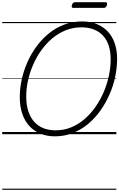

<svg xmlns="http://www.w3.org/2000/svg" viewBox="-20 -1208 1074 1728"><path d="M474 19Q402 19 343.5 -5Q285 -29 243.5 -74.5Q202 -120 180 -185.5Q158 -251 158 -335Q158 -412 175.5 -492Q193 -572 226.5 -648Q260 -724 309 -790.5Q358 -857 420 -907.5Q482 -958 558 -986.5Q634 -1015 720 -1015Q793 -1015 851 -991.5Q909 -968 950 -924.5Q991 -881 1012.5 -818.5Q1034 -756 1034 -677Q1034 -600 1017 -518.5Q1000 -437 966 -359Q932 -281 883.5 -212.5Q835 -144 772.5 -92Q710 -40 635 -10.5Q560 19 474 19ZM480 -35Q556 -35 622 -62.5Q688 -90 743 -138Q798 -186 841.5 -249Q885 -312 915 -383.5Q945 -455 960.5 -529Q976 -603 976 -673Q976 -743 958.5 -797Q941 -851 907 -887.5Q873 -924 824 -943Q775 -962 713 -962Q639 -962 573 -936Q507 -910 451.5 -863.5Q396 -817 352.5 -756.5Q309 -696 278.5 -626Q248 -556 232 -483Q216 -410 216 -339Q216 -266 234 -209.5Q252 -153 286 -114Q320 -75 369 -55Q418 -35 480 -35ZM641 -1137Q629 -1137 626.5 -1143.5Q624 -1150 627 -1161Q631 -1175 637.5 -1181.5Q644 -1188 655 -1188H928Q940 -1188 942.5 -1181Q945 -1174 942 -1161Q938 -1149 931.5 -1143Q925 -1137 913 -1137ZM0 490H1027V500H0ZM0 -20H1027V0H0ZM0 -505H1027V-500H0ZM0 -1010H1027V-1000H0Z"/></svg>

Font: Playwrite MX Guides
Style: Regular
Weight: 400
Designer: Veronika Burian, José Scaglione
Foundry: TypeTogether
Version: Version 1.003